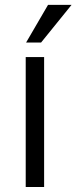

<svg xmlns="http://www.w3.org/2000/svg" viewBox="-20 -749 307 769"><path d="M83 -520.5V0H156.7V-520.5ZM84.5 -578.6H144.5L266.6 -729.5H172.4Z"/></svg>

Font: Faust Sans
Style: Regular
Weight: 400
Designer: Andreas Faust
Version: Version 1.003;Glyphs 3.1.2 (3151)